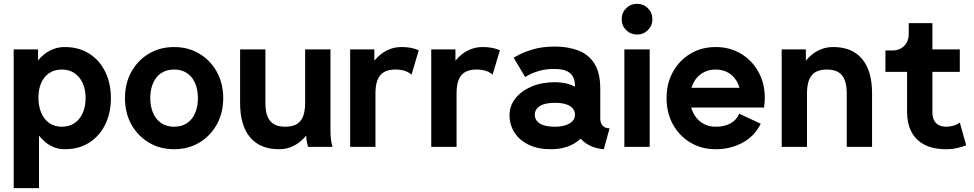

<svg xmlns="http://www.w3.org/2000/svg" viewBox="-20 -765 5071 1000"><path d="M180.2 -256.3Q180.2 -300.3 194.7 -333.3Q209.2 -366.2 236.6 -384.5Q263.9 -402.8 301.8 -402.8Q340.6 -402.8 368.3 -383.9Q396 -365 410.9 -331.4Q425.8 -297.9 425.8 -253.9Q425.8 -210 410.9 -176.4Q396 -142.8 368.3 -123.9Q340.6 -105 301.8 -105Q263.2 -105 236 -124.5Q208.7 -144 194.5 -178.2Q180.2 -212.4 180.2 -256.3ZM51.3 -425.8V214.8H183.1V-58.6Q194.8 -43.7 213.4 -27.2Q231.9 -10.7 258.1 0.7Q284.2 12.2 317.6 12.2Q391.1 12.2 444.9 -22.2Q498.8 -56.6 528.2 -116.7Q557.6 -176.8 557.6 -253.9Q557.6 -331.1 528.2 -391.1Q498.8 -451.2 444.9 -485.6Q391.1 -520 317.6 -520Q284.2 -520 256.3 -508.7Q228.5 -497.3 208.6 -481Q188.7 -464.6 178.2 -449.2V-507.8H51.3Q51.3 -507.8 51.3 -497.8Q51.3 -487.8 51.3 -469.2Q51.3 -450.7 51.3 -425.8Z M762.7 -253.9Q762.7 -286.6 770.8 -313.8Q778.8 -341.1 794.6 -361.1Q810.3 -381.1 833.5 -392Q856.7 -402.8 886.7 -402.8Q916.7 -402.8 939.9 -392Q963.1 -381.1 978.9 -361.1Q994.6 -341.1 1002.7 -313.8Q1010.7 -286.6 1010.7 -253.9Q1010.7 -221.4 1002.7 -194.1Q994.6 -166.7 978.9 -146.7Q963.1 -126.7 939.9 -115.8Q916.7 -105 886.7 -105Q856.7 -105 833.5 -116.1Q810.3 -127.2 794.6 -147.5Q778.8 -167.7 770.8 -194.8Q762.7 -221.9 762.7 -253.9ZM630.9 -253.9Q630.9 -176.8 664.3 -116.7Q697.8 -56.6 755.6 -22.2Q813.5 12.2 886.7 12.2Q960.2 12.2 1017.9 -22.2Q1075.7 -56.6 1109.1 -116.7Q1142.6 -176.8 1142.6 -253.9Q1142.6 -331.1 1109.1 -391.1Q1075.7 -451.2 1017.9 -485.6Q960.2 -520 886.7 -520Q813.5 -520 755.6 -485.6Q697.8 -451.2 664.3 -391.1Q630.9 -331.1 630.9 -253.9Z M1362.3 -507.8H1230.5V-228.5Q1230.5 -111.3 1282.7 -49.6Q1335 12.2 1432.6 12.2Q1466.3 12.2 1492.9 1.8Q1519.5 -8.5 1540 -24.8Q1560.5 -41 1575 -58.6Q1575 -43.9 1577.4 -30.5Q1579.8 -17.1 1582.3 -8.5Q1584.7 0 1584.7 0H1711.9Q1711.9 0 1709.2 -10Q1706.5 -20 1703.9 -38.6Q1701.2 -57.1 1701.2 -82V-507.8H1569.3V-228.5Q1569.3 -188.5 1559.2 -160.9Q1549.1 -133.3 1526.4 -119.1Q1503.7 -105 1465.8 -105Q1428 -105 1405.3 -119.1Q1382.6 -133.3 1372.4 -160.9Q1362.3 -188.5 1362.3 -228.5Z M2123.3 -376 2161.1 -503.4Q2141.6 -511.7 2119.6 -515.9Q2097.7 -520 2072.3 -520Q2038.8 -520 2012 -509.6Q1985.1 -499.3 1964.8 -483.3Q1944.6 -467.3 1929.7 -449.2V-507.8H1803.7V0H1935.5V-279.3Q1935.5 -319.6 1945.7 -347Q1955.8 -374.5 1978.5 -388.7Q2001.2 -402.8 2039.1 -402.8Q2067.1 -402.8 2087.9 -396.1Q2108.6 -389.4 2123.3 -376Z M2545.7 -376 2583.5 -503.4Q2564 -511.7 2542 -515.9Q2520 -520 2494.6 -520Q2461.2 -520 2434.3 -509.6Q2407.5 -499.3 2387.2 -483.3Q2366.9 -467.3 2352.1 -449.2V-507.8H2226.1V0H2357.9V-279.3Q2357.9 -319.6 2368 -347Q2378.2 -374.5 2400.9 -388.7Q2423.6 -402.8 2461.4 -402.8Q2489.5 -402.8 2510.3 -396.1Q2531 -389.4 2545.7 -376Z M2848.6 12.2Q2914.1 12.2 2960.9 -12.3Q3007.8 -36.9 3033 -77.6Q3058.1 -118.4 3058.1 -167.2Q3058.1 -216.1 3035.9 -254.4Q3013.7 -292.7 2971.6 -314.8Q2929.4 -336.9 2870.1 -336.9Q2801.8 -336.9 2748.4 -314.2Q2695.1 -291.5 2664.4 -252.6Q2633.8 -213.6 2633.8 -164.8Q2633.8 -116 2658.9 -75.8Q2684.1 -35.6 2732.2 -11.7Q2780.3 12.2 2848.6 12.2ZM2974.6 -167.2Q2974.6 -147.7 2961.2 -133.8Q2947.8 -119.9 2924.2 -112.4Q2900.6 -105 2870.1 -105Q2818.8 -105 2792.2 -121.5Q2765.6 -137.9 2765.6 -167.2Q2765.6 -196.5 2792.2 -213Q2818.8 -229.5 2870.1 -229.5Q2904.3 -229.5 2927.6 -222Q2950.9 -214.6 2962.8 -200.7Q2974.6 -186.8 2974.6 -167.2ZM3106.4 -147.5V-301.8Q3106.4 -387.2 3075 -435.3Q3043.5 -483.4 2989.9 -502.9Q2936.3 -522.5 2870.1 -522.5Q2804.2 -522.5 2756 -507.9Q2707.8 -493.4 2681.5 -478.9Q2655.3 -464.4 2655.3 -464.4L2715.3 -363.8Q2715.3 -363.8 2733.4 -374.3Q2751.5 -384.8 2785.9 -395.3Q2820.3 -405.8 2869.9 -405.8Q2897.5 -405.8 2917.2 -400.1Q2937 -394.5 2949.7 -383.3Q2962.4 -372.1 2968.5 -355.6Q2974.6 -339.1 2974.6 -316.9V-224.1L2986.8 -214.1V-127.4L2974.6 -115.7Q2974.6 -95.7 2984.1 -74.5Q2993.7 -53.2 3012.3 -34.7Q3031 -16.1 3059.2 -3.5Q3087.4 9 3125 12.2L3154.8 -96.7Q3130.6 -96.7 3118.5 -111.1Q3106.4 -125.5 3106.4 -147.5Z M3231.9 0H3363.8V-507.8H3231.9ZM3217.8 -665Q3217.8 -631.6 3241.1 -608.3Q3264.4 -585 3297.9 -585Q3331.3 -585 3354.6 -608.3Q3377.9 -631.6 3377.9 -665Q3377.9 -698.5 3354.6 -721.8Q3331.3 -745.1 3297.9 -745.1Q3264.4 -745.1 3241.1 -721.8Q3217.8 -698.5 3217.8 -665Z M3500.5 -307.6V-205.1H3827.6L3918.5 -307.6ZM3829.8 -172.9Q3817.6 -141.4 3786 -123.2Q3754.4 -105 3707.5 -105Q3677.2 -105 3652.7 -116.1Q3628.2 -127.2 3610.5 -147.5Q3592.8 -167.7 3583.3 -194.8Q3573.7 -221.9 3573.7 -253.9Q3573.7 -286.6 3583.3 -313.8Q3592.8 -341.1 3610.5 -361.1Q3628.2 -381.1 3652.8 -392Q3677.5 -402.8 3707.5 -402.8Q3737.5 -402.8 3761.8 -392Q3786.1 -381.1 3803.3 -361.1Q3820.6 -341.1 3829.7 -313.8Q3838.9 -286.6 3838.9 -253.9Q3838.9 -240.7 3835 -228.5Q3831.1 -216.3 3827.6 -205.1H3959.2Q3960.9 -217 3962.2 -229.2Q3963.4 -241.5 3963.4 -253.9Q3963.4 -331.1 3929.9 -391.1Q3896.5 -451.2 3838.7 -485.6Q3781 -520 3707.5 -520Q3634.3 -520 3576.4 -485.6Q3518.6 -451.2 3485.1 -391.1Q3451.7 -331.1 3451.7 -253.9Q3451.7 -176.8 3485 -116.7Q3518.3 -56.6 3576.3 -22.2Q3634.3 12.2 3707.5 12.2Q3784.7 12.2 3847.4 -21.7Q3910.2 -55.7 3942.1 -120.6Z M4390.1 0H4522V-279.3Q4522 -396.5 4469.8 -458.3Q4417.7 -520 4319.8 -520Q4286.4 -520 4259.5 -509.6Q4232.7 -499.3 4212.4 -483.3Q4192.1 -467.3 4177.2 -449.2V-507.8H4051.3V0H4183.1V-279.3Q4183.1 -319.6 4193.2 -347Q4203.4 -374.5 4226.1 -388.7Q4248.8 -402.8 4286.6 -402.8Q4324.5 -402.8 4347.2 -388.7Q4369.9 -374.5 4380 -347Q4390.1 -319.6 4390.1 -279.3Z M4626.7 -502H4591.6V-390.6H4704.3V-180.7Q4704.3 -122.3 4726.8 -78.9Q4749.3 -35.4 4794.4 -11.6Q4839.6 12.2 4908 12.2Q4940.4 12.2 4967 5.7Q4993.7 -0.7 5012.2 -8.3L4979 -127Q4968.5 -117.7 4948.1 -111.3Q4927.7 -105 4908.9 -105Q4885.5 -105 4869.1 -113.6Q4852.8 -122.3 4844.5 -139.2Q4836.2 -156 4836.2 -180.7V-390.6H4979V-507.8H4836.2V-644.5H4713.1V-587.9Q4713.1 -562.3 4702.3 -543Q4691.4 -523.7 4671.9 -512.8Q4652.3 -502 4626.7 -502Z"/></svg>

Font: Giphurs
Style: Regular
Weight: 400
Version: Version 2.010